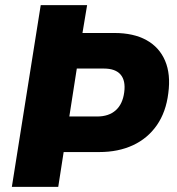

<svg xmlns="http://www.w3.org/2000/svg" viewBox="-20 -725 686 745"><path d="M26 0 138 -705H318L300 -597H424Q498 -597 548 -569.5Q598 -542 620.5 -489.5Q643 -437 633 -363Q624 -290 588.5 -239Q553 -188 496 -161.5Q439 -135 365 -135H227L206 0ZM249 -273H357Q402 -273 429 -297Q456 -321 462 -367Q468 -412 448 -435.5Q428 -459 383 -459H278Z"/></svg>

Font: Nunito Sans 10pt SemiCondensed Black
Style: Italic
Weight: 900
Width: 4
Italic angle: -9°
Designer: Vernon Adams
Foundry: Vernon Adams
Version: Version 3.101;gftools[0.9.27]